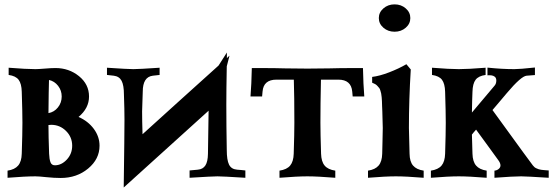

<svg xmlns="http://www.w3.org/2000/svg" viewBox="-20 -792 2476 857"><path d="M138.2 -483.4Q150.4 -483.4 179.7 -485.8Q209 -488.3 227.5 -488.3Q288.1 -488.3 332.8 -451.9Q377.4 -415.5 377.4 -361.3Q377.4 -309.1 330.6 -270Q373 -251.5 398.7 -216.8Q424.3 -182.1 424.3 -141.6Q424.3 -82 373.5 -39.8Q322.8 2.4 251 2.4Q221.7 2.4 187.3 -1.2Q152.8 -4.9 138.2 -4.9Q93.3 -4.9 13.7 1.5V-30.3Q45.9 -35.2 61 -53Q76.2 -70.8 77.1 -106Q80.1 -196.8 80.1 -244.1Q80.1 -291.5 77.1 -382.3Q76.2 -418.5 63.2 -435.8Q50.3 -453.1 18.6 -457.5V-489.7Q97.7 -483.4 138.2 -483.4ZM208.5 -234.9Q205.1 -234.9 196.3 -233.9Q196.3 -186.5 199.2 -106Q200.2 -81.5 205.3 -67.9Q210.4 -54.2 225.1 -54.2Q254.4 -54.2 278.3 -79.8Q302.2 -105.5 302.2 -141.6Q302.2 -180.2 274.7 -207.5Q247.1 -234.9 208.5 -234.9ZM255.4 -361.3Q255.4 -388.2 239.3 -408.9Q223.1 -429.7 198.7 -435.1Q197.3 -392.1 196.3 -287.1Q221.7 -291.5 238.5 -312.5Q255.4 -333.5 255.4 -361.3Z M1004.4 -543.5 992.2 -496.1Q990.2 -392.6 990.2 -324.2Q990.2 -230 992.2 -122.6Q992.2 -77.6 1002.4 -57.1Q1012.7 -36.6 1038.1 -34.7H1037.6Q1040.5 -34.7 1055.9 -33.2Q1071.3 -31.7 1075.2 -31.2V1.5Q972.7 -4.9 950.7 -4.9Q928.7 -4.9 826.2 1.5V-31.2L863.8 -34.7H863.3Q885.7 -36.6 896.7 -53.5Q907.7 -70.3 908.2 -105.5Q910.6 -251 911.1 -297.9L532.2 44.9Q535.6 -195.3 535.6 -258.3Q535.6 -302.7 533.2 -369.6Q533.2 -411.6 522.7 -431.4Q512.2 -451.2 487.8 -454.1L457.5 -457.5V-489.7Q550.8 -483.4 575.2 -483.4Q599.1 -483.4 692.4 -489.7V-457.5L662.1 -454.1Q617.2 -448.7 617.2 -382.8Q617.2 -367.7 615.7 -338.1Q614.3 -308.6 614.3 -294.4Q614.3 -253.9 616.2 -192.9Q657.7 -230.5 776.9 -338.4Q896 -446.3 955.6 -499.5L992.7 -557.6V-532.7Q994.6 -534.7 998.5 -538.3Q1002.4 -542 1004.4 -543.5Z M1451.2 -486.8H1450.7Q1481.9 -488.3 1600.1 -488.3Q1601.6 -415.5 1606 -361.3H1554.2L1552.2 -383.3Q1547.4 -436.5 1490.2 -436.5H1412.6Q1410.2 -326.7 1410.2 -244.1Q1410.2 -196.8 1413.1 -106Q1414.1 -70.8 1429 -53Q1443.8 -35.2 1476.6 -30.3V1.5Q1397 -4.9 1352.1 -4.9Q1307.1 -4.9 1227.5 1.5V-30.3Q1260.3 -35.2 1275.1 -53Q1290 -70.8 1291 -106Q1293.9 -196.8 1293.9 -244.1Q1293.9 -362.3 1291.5 -436.5H1213.9Q1156.2 -436.5 1151.9 -383.3L1149.9 -361.3H1098.1Q1102.5 -415.5 1104 -488.3Q1221.7 -488.3 1253.4 -486.8H1252.9Q1294.9 -485.8 1352.1 -485.8Q1409.2 -485.8 1451.2 -486.8Z M1747.1 -4.9Q1701.7 -4.9 1622.6 1.5V-30.3Q1654.8 -35.2 1669.9 -53Q1685.1 -70.8 1686 -106Q1686 -116.2 1687.3 -161.4Q1688.5 -206.5 1688.5 -220.7Q1688.5 -238.3 1686.5 -294.9Q1686 -302.7 1685.5 -318.8Q1685.1 -335 1684.8 -340.6Q1684.6 -346.2 1683.6 -358.2Q1682.6 -370.1 1681.4 -374.5Q1680.2 -378.9 1678 -387.2Q1675.8 -395.5 1672.6 -399.2Q1669.4 -402.8 1665 -408Q1660.6 -413.1 1654.8 -416.5Q1648.9 -419.9 1641.1 -422.9V-448.7Q1674.3 -452.6 1717.3 -469.2Q1760.3 -485.8 1793.9 -505.4L1813.5 -481.9Q1805.2 -346.7 1805.2 -220.7Q1805.2 -196.8 1808.1 -106Q1808.6 -70.8 1823.7 -53Q1838.9 -35.2 1871.1 -30.3V1.5Q1792 -4.9 1747.1 -4.9ZM1691.4 -668.2Q1670.9 -686 1670.9 -711.4Q1670.9 -736.8 1691.4 -754.6Q1711.9 -772.5 1741.2 -772.5Q1770.5 -772.5 1791 -754.6Q1811.5 -736.8 1811.5 -711.4Q1811.5 -686 1791 -668.2Q1770.5 -650.4 1741.2 -650.4Q1711.9 -650.4 1691.4 -668.2Z M2147.5 -489.7V-457.5Q2115.7 -453.1 2102.8 -435.8Q2089.8 -418.5 2088.9 -382.3Q2087.4 -351.6 2086.4 -289.6L2188 -410.2Q2195.3 -418.9 2195.3 -432.6Q2195.3 -438.5 2193.4 -442.9Q2191.4 -447.3 2188.2 -449.7Q2185.1 -452.1 2181.4 -453.6Q2177.7 -455.1 2173.3 -455.6Q2168.9 -456.1 2166 -456.1Q2163.1 -456.1 2159.2 -456.1L2155.8 -455.6V-490.2Q2220.2 -483.4 2275.9 -483.4Q2299.8 -483.4 2367.7 -490.7V-457L2330.6 -454.1Q2306.2 -452.1 2242.7 -377Q2236.3 -369.1 2213.9 -342.8Q2191.4 -316.4 2178.2 -300.8L2315.9 -111.3Q2335.9 -84 2358.4 -53.7Q2361.8 -49.3 2365.7 -45.9Q2369.6 -42.5 2375.2 -40.3Q2380.9 -38.1 2384.5 -36.6Q2388.2 -35.2 2395.5 -34.2Q2402.8 -33.2 2405.8 -33Q2408.7 -32.7 2417.7 -32Q2426.8 -31.2 2429.2 -31.2V1.5Q2327.6 -4.9 2306.2 -4.9Q2271.5 -4.9 2187 1.5V-30.3Q2197.8 -31.2 2205.8 -37.8Q2213.9 -44.4 2213.9 -53.7Q2213.9 -64.5 2203.1 -78.6Q2189.9 -96.7 2156.5 -142.8Q2123 -189 2105 -213.4Q2101.6 -210 2095.5 -202.6Q2089.4 -195.3 2086.4 -191.4Q2086.9 -168.9 2088.9 -106Q2089.8 -70.8 2105 -53Q2120.1 -35.2 2152.3 -30.3V1.5Q2072.8 -4.9 2027.8 -4.9Q1982.9 -4.9 1903.3 1.5V-30.3Q1936 -35.2 1950.9 -53Q1965.8 -70.8 1966.8 -106Q1969.7 -196.8 1969.7 -244.1Q1969.7 -291.5 1966.8 -382.3Q1965.8 -418.5 1952.9 -435.8Q1939.9 -453.1 1908.2 -457.5V-489.7Q1987.3 -483.4 2027.8 -483.4Q2068.4 -483.4 2147.5 -489.7Z"/></svg>

Font: Flanker
Style: Bold
Weight: 700
Designer: Flanker
Foundry: Flanker
Version: Version 2.021